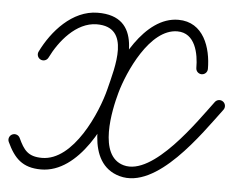

<svg xmlns="http://www.w3.org/2000/svg" viewBox="-66 -616 862 695"><g transform="rotate(5 365.0 -268.5)"><path d="M70.5 -375.1C81 -370 93.5 -374.3 98.6 -384.8C128.5 -445.8 187.4 -519.3 261.8 -520C388.4 -521.2 340.3 -368.9 321.2 -291C321.2 -291 321.2 -291 321.2 -291C321.2 -291 321.2 -291 321.2 -291C299.6 -202.6 220.2 -21 106.4 -21C55.2 -21 39.5 -43.7 19.8 -85.9C14.9 -96.4 2.4 -100.9 -8.1 -96C-18.6 -91.1 -23.1 -78.6 -18.2 -68.1C-18.2 -68.1 -18.2 -68.1 -18.2 -68.1C8.4 -11.1 38.5 21 106.4 21C243.9 21 335.1 -170.7 362 -281C362 -281 362 -281 362 -281C362 -281 362 -281 362 -281C388.6 -389.5 428 -563.6 261.4 -562C169.7 -561.1 98.3 -479.6 60.9 -403.2C55.8 -392.8 60.1 -380.2 70.5 -375.1ZM676.8 -394C676.8 -394 676.8 -394 676.8 -394C676.8 -470.7 647 -562 555.2 -562C431.5 -562 348.5 -389.3 321.4 -291.6C321.4 -291.6 321.4 -291.6 321.4 -291.6C321.4 -291.6 321.4 -291.6 321.4 -291.6C295.7 -199.3 264.4 -15.2 392 20.2C529.7 58.5 676.5 -160 745.8 -251.8C752.8 -261.1 750.9 -274.3 741.6 -281.3C732.4 -288.2 719.2 -286.4 712.2 -277.1C657.8 -204.9 512.6 10.1 403.2 -20.2C306.8 -47 343.9 -216 361.8 -280.4C361.8 -280.4 361.8 -280.4 361.8 -280.4C361.8 -280.4 361.8 -280.4 361.8 -280.4C383 -356.5 455 -520 555.2 -520C620.4 -520 634.8 -445.6 634.8 -394C634.8 -382.4 644.2 -373 655.8 -373C667.4 -373 676.8 -382.4 676.8 -394Z"/></g></svg>

Font: FRB American Cursive Guidelines Medium
Style: Italic
Weight: 500
Italic angle: -25°
Version: Version 2.0;Modular Font Editor K font №1